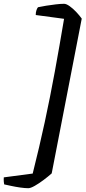

<svg xmlns="http://www.w3.org/2000/svg" viewBox="-70 -820 454 1010"><path d="M79 170Q61 170 36.5 166.5Q12 163 -11 158Q-34 153 -48 150Q-49 147 -50 136Q-51 125 -50 113L102 93Q137 -46 165.5 -178Q194 -310 218.5 -444Q243 -578 267 -721L118 -741Q118 -756 122 -767Q126 -778 130 -782Q148 -786 173 -790Q198 -794 223.5 -797Q249 -800 267 -800Q279 -800 296.5 -787.5Q314 -775 331 -757Q348 -739 360 -722L202 92Q183 109 159 127Q135 145 113 157.5Q91 170 79 170Z"/></svg>

Font: Texturina 12pt SemiBold
Style: Italic
Weight: 600
Italic angle: -11°
Version: Version 1.002